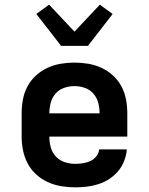

<svg xmlns="http://www.w3.org/2000/svg" viewBox="-20 -797 640 825"><path d="M303 8Q273 8 243 3Q213 -2 185.5 -14.5Q158 -27 135.5 -47.5Q113 -68 99 -94.5Q85 -121 79 -150.5Q73 -180 73 -210V-310Q73 -340 78.5 -369.5Q84 -399 98 -425.5Q112 -452 134.5 -472.5Q157 -493 184 -505.5Q211 -518 240.5 -523Q270 -528 300 -528Q330 -528 359.5 -523Q389 -518 416 -505.5Q443 -493 465.5 -472.5Q488 -452 502 -425.5Q516 -399 521.5 -369.5Q527 -340 527 -310V-210H192Q192 -187 198 -164.5Q204 -142 219.5 -125Q235 -108 257.5 -100.5Q280 -93 303 -93Q319 -93 336 -95.5Q353 -98 368 -105Q383 -112 394 -125.5Q405 -139 406 -155H525Q523 -130 513.5 -105.5Q504 -81 487.5 -61.5Q471 -42 449.5 -28Q428 -14 403.5 -6Q379 2 353.5 5Q328 8 303 8ZM192 -310H408Q408 -333 402 -355.5Q396 -378 381 -395Q366 -412 344.5 -419.5Q323 -427 300 -427Q277 -427 255.5 -419.5Q234 -412 219 -395Q204 -378 198 -355.5Q192 -333 192 -310ZM242 -600 227 -620 136 -737 191 -777 300 -661 409 -777 464 -737 358 -600Z"/></svg>

Font: Iosevka Book
Style: Bold
Weight: 700
Designer: Belleve Invis
Foundry: Belleve Invis
Version: Version 28.0.7; ttfautohint (v1.8.3)